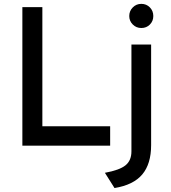

<svg xmlns="http://www.w3.org/2000/svg" viewBox="-20 -736 865 970"><path d="M93 0V-700H194V-98H536.5V0ZM558.5 214 510 137Q584 123.5 614 99.2Q644 75 644 28.5V-511H743.5V-3Q743.5 92 698.8 145.2Q654 198.5 558.5 214ZM694 -594.5Q668.5 -594.5 650.8 -612.2Q633 -630 633 -655Q633 -680.5 650.8 -698.5Q668.5 -716.5 694 -716.5Q719.5 -716.5 737 -698.8Q754.5 -681 754.5 -655Q754.5 -629.5 737.2 -612Q720 -594.5 694 -594.5Z"/></svg>

Font: Overpass Medium
Style: Regular
Weight: 500
Designer: Delve Withrington, Dave Bailey, Thomas Jockin
Foundry: Delve Fonts LLC
Version: Version 4.000